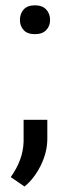

<svg xmlns="http://www.w3.org/2000/svg" viewBox="-20 -553 251 715"><path d="M54.2 -478.5Q54.2 -502 68.1 -517.6Q82 -533.2 109.9 -533.2Q137.7 -533.2 152.1 -517.6Q166.5 -502 166.5 -478.5Q166.5 -456.1 152.1 -440.9Q137.7 -425.8 109.9 -425.8Q82 -425.8 68.1 -440.9Q54.2 -456.1 54.2 -478.5ZM71.3 141.6 20 106.4Q65.9 42.5 67.9 -25.4V-106.9H156.2V-36.1Q156.2 13.2 132.1 62.5Q107.9 111.8 71.3 141.6Z"/></svg>

Font: Noboto
Style: Regular
Weight: 400
Designer: Google
Version: Version 2.001101; 2014